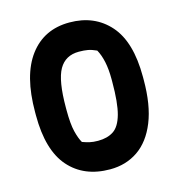

<svg xmlns="http://www.w3.org/2000/svg" viewBox="-109 -816 868 932"><g transform="rotate(-15 325.0 -350.0)"><path d="M323 -720Q449 -720 524.5 -634.5Q600 -549 600 -374V-358Q600 -231 566 -147Q532 -63 471.5 -21.5Q411 20 331 20Q200 20 125 -65.5Q50 -151 50 -326V-342Q50 -527 122.5 -623.5Q195 -720 323 -720ZM200 -313Q200 -243 209.5 -204.5Q219 -166 232 -144Q251 -137 268.5 -133Q286 -129 310 -129Q357 -129 388 -149.5Q419 -170 434.5 -226Q450 -282 450 -388V-401Q450 -451 442 -488.5Q434 -526 419 -553Q395 -564 376 -567.5Q357 -571 331 -571Q263 -571 231.5 -516Q200 -461 200 -324Z"/></g></svg>

Font: Recursive Sn Csl St XBd
Style: Regular
Weight: 800
Version: Version 1.085;hotconv 1.1.0;makeotfexe 2.6.0; ttfautohint (v